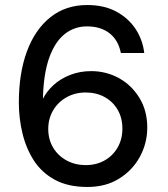

<svg xmlns="http://www.w3.org/2000/svg" viewBox="-20 -732 669 764"><path d="M328 12Q251 12 198.5 -16.5Q146 -45 115 -93Q84 -141 69.5 -201Q55 -261 55 -324Q55 -440 87 -527Q119 -614 180 -663Q241 -712 327 -712Q395 -712 443.5 -685.5Q492 -659 520 -616Q548 -573 554 -521H461Q451 -572 416 -599.5Q381 -627 326 -627Q276 -627 237.5 -596.5Q199 -566 176.5 -504Q154 -442 151 -347Q151 -345 151 -343Q151 -341 151 -339Q166 -369 193.5 -394Q221 -419 259.5 -434Q298 -449 343 -449Q402 -449 452.5 -421.5Q503 -394 534.5 -343Q566 -292 566 -224Q566 -163 537 -109Q508 -55 454.5 -21.5Q401 12 328 12ZM321 -75Q363 -75 396 -93.5Q429 -112 448 -145Q467 -178 467 -220Q467 -263 448 -295.5Q429 -328 396 -346Q363 -364 321 -364Q279 -364 245 -345Q211 -326 191.5 -293Q172 -260 172 -219Q172 -177 191.5 -144.5Q211 -112 245 -93.5Q279 -75 321 -75Z"/></svg>

Font: DM Sans 12pt Medium
Style: Regular
Weight: 500
Version: Version 4.004;gftools[0.9.30]